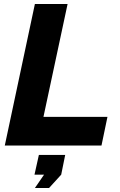

<svg xmlns="http://www.w3.org/2000/svg" viewBox="-20 -730 603 963"><path d="M155 -710H319L198 -144H519L489 0H4ZM155 213 201 146H153L175 47H307L287 146L226 213Z"/></svg>

Font: Raleway ExtraBold
Style: Italic
Weight: 800
Italic angle: -12°
Designer: Matt McInerney, Pablo Impallari, Rodrigo Fuenzalida
Foundry: Matt McInerney, Pablo Impallari, Rodrigo Fuenzalida
Version: Version 4.026